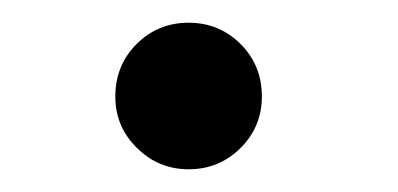

<svg xmlns="http://www.w3.org/2000/svg" viewBox="-20 -137 350 169"><path d="M146 12Q119.5 12 100.5 -6.8Q81.5 -25.5 81.5 -52Q81.5 -79.5 100.2 -98.2Q119 -117 146 -117Q173 -117 191.8 -98.2Q210.5 -79.5 210.5 -52Q210.5 -25.5 191.8 -6.8Q173 12 146 12Z"/></svg>

Font: League Spartan
Style: Regular
Weight: 350
Foundry: The League of Moveable Type
Version: Version 2.002